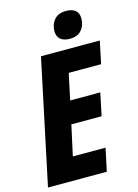

<svg xmlns="http://www.w3.org/2000/svg" viewBox="-135 -994 764 1066"><g transform="rotate(-15 246.5 -460.5)"><path d="M4 0 155 -714H493L466 -585H280L248 -435H421L394 -305H220L182 -131H370L342 0ZM335 -766Q301 -766 282 -782Q263 -798 263 -829Q263 -868 286 -894.5Q309 -921 354 -921Q388 -921 407 -906Q426 -891 426 -859Q426 -820 403.5 -793Q381 -766 335 -766Z"/></g></svg>

Font: Noto Sans Condensed ExtraBold
Style: Italic
Weight: 800
Width: 3
Italic angle: -12°
Designer: Monotype Design Team
Foundry: Monotype Imaging Inc.
Version: Version 2.013; ttfautohint (v1.8.4.7-5d5b)